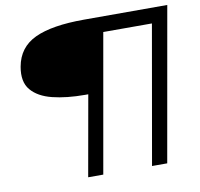

<svg xmlns="http://www.w3.org/2000/svg" viewBox="-82 -762 967 927"><g transform="rotate(-10 401.0 -298.5)"><path d="M276.5 78 346.5 -316.5H331Q240.5 -316.5 172 -333.5Q103.5 -350.5 69.2 -391.2Q35 -432 48 -504.5Q64.5 -597 147.8 -636Q231 -675 389 -675H797L664 78H589.5L708.5 -600H470L350.5 78Z"/></g></svg>

Font: Anybody UltraExpanded Regular
Style: Italic
Weight: 400
Width: 9
Italic angle: -10°
Designer: Tyler Finck
Foundry: Etcetera Type Company
Version: Version 1.010; ttfautohint (v1.8.3) -l 8 -r 50 -G 200 -x 14 